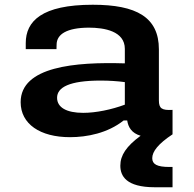

<svg xmlns="http://www.w3.org/2000/svg" viewBox="-20 -566 818 809"><path d="M371 -546C155.5 -546 88.5 -476.5 88.5 -384.5V-359H218L218.5 -377.5C218.5 -422.5 262.5 -449 354 -449.5C419.5 -449.5 506 -435 506 -360V-299C298 -305.5 67 -286 67 -135.5C67 -43.5 149 12 275 12C346.5 12 434 -5 501 -58.5H516C520 -30.5 534.5 -5 572.5 6C512 50.5 487 88.5 487 132C487 175 511 223 632.5 223H707V137.5H694C641.5 137.5 621.5 126 621.5 100.5C621.5 72.5 646.5 40 707 0V-103C661.5 -100.5 649.5 -109 649.5 -143.5V-358C649.5 -493.5 555 -546 371 -546ZM220.5 -154C220.5 -198 272 -226.5 404.5 -226.5C441 -226.5 476.5 -224 506 -220V-125C449.5 -104 384 -90.5 330.5 -90.5C260 -90.5 220.5 -113.5 220.5 -154Z"/></svg>

Font: Monaspace Neon Wide
Style: Bold
Weight: 700
Width: 7
Designer: Riley Cran & the Lettermatic Team
Foundry: Lettermatic
Version: Version 1.000 (Monaspace Neon)